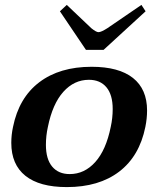

<svg xmlns="http://www.w3.org/2000/svg" viewBox="-20 -752 628 782"><path d="M224 -706 252 -732 352 -637Q372 -621 381 -621Q392 -621 417 -637L556 -732L573 -706L402 -549H330ZM26 -170Q26 -203 33 -235Q57 -354 140 -417Q223 -480 353 -480Q464 -480 521.5 -434.5Q579 -389 579 -302Q579 -269 572 -235Q548 -116 465.5 -53Q383 10 252 10Q141 10 83.5 -36Q26 -82 26 -170ZM431 -235Q439 -271 439 -308Q439 -366 413.5 -396.5Q388 -427 342 -427Q282 -427 238 -378Q194 -329 175 -235Q167 -199 167 -162Q167 -104 192.5 -73.5Q218 -43 264 -43Q324 -43 368 -92Q412 -141 431 -235Z"/></svg>

Font: Taviraj SemiBold
Style: Italic
Weight: 600
Italic angle: -12°
Designer: Katatrad Team
Foundry: CadsonDemak
Version: Version 1.001